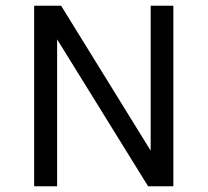

<svg xmlns="http://www.w3.org/2000/svg" viewBox="-20 -649 725 669"><path d="M193 -629 505 -124V-629H584V0H496L179 -512V0H99V-629Z"/></svg>

Font: Karla
Style: Regular
Weight: 400
Designer: Jonathan Pinhorn
Version: Version 1.000